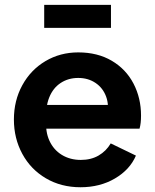

<svg xmlns="http://www.w3.org/2000/svg" viewBox="-20 -776 652 808"><path d="M38.5 -273Q38.5 -352.8 73.9 -417.4Q109.2 -482 171.2 -518.8Q233.2 -555.5 309.2 -555.5Q390.8 -555.5 450.5 -520.2Q510.2 -485 541.9 -424.1Q573.5 -363.2 573.5 -290Q573.5 -256 567.2 -234.5H147.2V-334.5H492.8L430.5 -288Q440 -332.8 426.6 -369.4Q413.2 -406 382 -427Q350.8 -448 309.2 -448Q267.5 -448 235.4 -426.9Q203.2 -405.8 187.2 -366Q171.2 -326.2 174.8 -272Q170.5 -222 188 -183.8Q205.5 -145.5 240.2 -124.2Q275 -103 320.2 -103Q363.2 -103 395.1 -121.6Q427 -140.2 446 -172.5L552 -121.2Q526.8 -62 463.8 -25Q400.8 12 318.8 12Q237.2 12 173.2 -25.6Q109.2 -63.2 73.9 -128.5Q38.5 -193.8 38.5 -273ZM166 -755.5H447V-658.8H166Z"/></svg>

Font: Trafiko Sans Variable
Style: Regular
Weight: 400
Designer: Gumpita Rahayu / Trafiko
Foundry: Tokotype / Trafiko
Version: Version 0.001;FEAKit 1.0